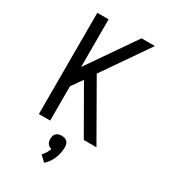

<svg xmlns="http://www.w3.org/2000/svg" viewBox="-233 -846 1066 1207"><g transform="rotate(30 300.0 -243.0)"><path d="M107 0V-735H189V-389L428 -735H525L295 -402L525 0H433L245 -328L189 -249V0ZM289 249 249 211Q261 198 270.5 182.5Q280 167 285 151Q277 149 269 144.5Q261 140 256 132.5Q251 125 249 116.5Q247 108 247 99Q247 88 250 77.5Q253 67 260.5 59.5Q268 52 278.5 49Q289 46 300 46Q311 46 321.5 49Q332 52 339.5 59.5Q347 67 350 77.5Q353 88 353 99Q353 120 349 140.5Q345 161 337 180.5Q329 200 317 217.5Q305 235 289 249Z"/></g></svg>

Font: Iosevka Mono
Style: Regular
Weight: 400
Designer: Belleve Invis
Foundry: Belleve Invis
Version: Version 11.1.1